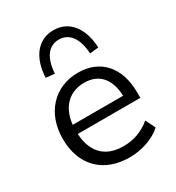

<svg xmlns="http://www.w3.org/2000/svg" viewBox="-177 -837 876 955"><g transform="rotate(-30 261.0 -360.0)"><path d="M289.2 8.8C357.8 8.8 430.4 -15.7 473.5 -55.9L446.1 -111.8C398 -71.6 346.1 -54.9 289.2 -54.9C181.4 -54.9 121.6 -119.6 121.6 -239.2V-245.1C121.6 -351 176.5 -426.5 276.5 -426.5C365.7 -426.5 412.7 -364.7 412.7 -260.8L428.4 -273.5H105.9V-221.6H481.4V-252C481.4 -397.1 402.9 -485.3 274.5 -485.3C139.2 -485.3 45.1 -385.3 45.1 -237.3C45.1 -85.3 138.2 8.8 289.2 8.8ZM123.5 -543.1 173.5 -538.2C178.4 -625.5 214.7 -675.5 274.5 -675.5C334.3 -675.5 370.6 -625.5 375.5 -538.2L425.5 -543.1C420.6 -658.8 362.7 -729.4 274.5 -729.4C186.3 -729.4 128.4 -658.8 123.5 -543.1Z"/></g></svg>

Font: LL Pando Sans
Style: Regular
Weight: 400
Designer: Joshua Smith
Foundry: Joshua Smith
Version: Version 1.000;Glyphs 3.2.1 (3258)